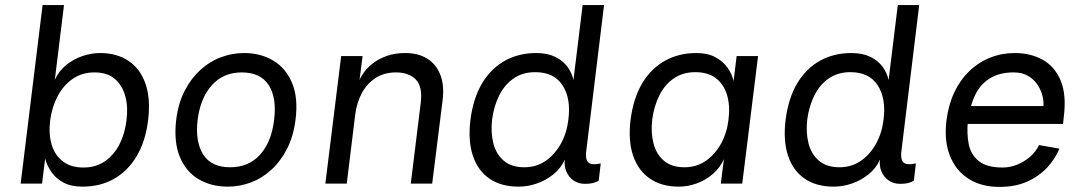

<svg xmlns="http://www.w3.org/2000/svg" viewBox="-20 -720 4244 753"><path d="M195 -407Q211 -442 239.5 -465Q268 -488 303 -500Q338 -512 372 -512Q439 -512 485 -480.5Q531 -449 551 -390.5Q571 -332 561 -250Q551 -166 516 -107.5Q481 -49 427 -18.5Q373 12 303 12Q259 12 229 -4Q199 -20 181.5 -45.5Q164 -71 157 -98L145 0H61L147 -700H231ZM350 -436Q302 -436 265.5 -411Q229 -386 206.5 -343.5Q184 -301 177 -250Q170 -195 182.5 -153Q195 -111 226.5 -87Q258 -63 307 -63Q356 -63 391.5 -87.5Q427 -112 448.5 -154Q470 -196 476 -248Q483 -300 471.5 -342.5Q460 -385 430.5 -410.5Q401 -436 350 -436Z M873 12Q808 12 758.5 -17.5Q709 -47 685 -105.5Q661 -164 671 -250Q679 -315 704 -363.5Q729 -412 765.5 -445.5Q802 -479 846.5 -495.5Q891 -512 937 -512Q1002 -512 1051.5 -482.5Q1101 -453 1125.5 -394.5Q1150 -336 1139 -250Q1131 -186 1106 -137Q1081 -88 1044.5 -54.5Q1008 -21 964 -4.5Q920 12 873 12ZM882 -64Q956 -64 1000.5 -114Q1045 -164 1055 -250Q1066 -336 1034 -386Q1002 -436 928 -436Q856 -436 811 -386Q766 -336 755 -250Q745 -164 777 -114Q809 -64 882 -64Z M1256 0 1318 -500H1402L1390 -406Q1395 -419 1408 -437Q1421 -455 1443 -472Q1465 -489 1496.5 -500.5Q1528 -512 1570 -512Q1619 -512 1654 -491Q1689 -470 1706 -429Q1723 -388 1716 -328L1675 0H1591L1630 -316Q1638 -381 1610.5 -408.5Q1583 -436 1533 -436Q1487 -436 1453.5 -414.5Q1420 -393 1399.5 -355.5Q1379 -318 1373 -270L1340 0Z M2195 -94Q2180 -60 2150 -36Q2120 -12 2084.5 0Q2049 12 2014 12Q1945 12 1899.5 -19.5Q1854 -51 1834.5 -109.5Q1815 -168 1825 -250Q1836 -335 1870.5 -393Q1905 -451 1959.5 -481.5Q2014 -512 2083 -512Q2127 -512 2157.5 -497Q2188 -482 2205.5 -458Q2223 -434 2229 -406L2265 -700H2349L2279 -126Q2275 -96 2287 -83.5Q2299 -71 2336 -79L2328 -11Q2317 -5 2305 -2Q2293 1 2274 1Q2248 1 2229 -12.5Q2210 -26 2201 -47.5Q2192 -69 2195 -94ZM2036 -64Q2084 -64 2120.5 -89.5Q2157 -115 2180 -157Q2203 -199 2209 -250Q2220 -333 2186.5 -385Q2153 -437 2079 -437Q2030 -437 1994.5 -412.5Q1959 -388 1938 -346Q1917 -304 1910 -252Q1904 -200 1915 -157.5Q1926 -115 1956 -89.5Q1986 -64 2036 -64Z M2642 12Q2575 12 2529 -19.5Q2483 -51 2463 -109.5Q2443 -168 2453 -250Q2464 -335 2498.5 -393Q2533 -451 2587.5 -481.5Q2642 -512 2711 -512Q2755 -512 2785 -496Q2815 -480 2833 -455Q2851 -430 2857 -402L2869 -500H2953L2891 0H2807L2819 -96Q2804 -62 2775.5 -37.5Q2747 -13 2712 -0.5Q2677 12 2642 12ZM2664 -64Q2712 -64 2748.5 -89.5Q2785 -115 2808 -157Q2831 -199 2837 -250Q2844 -305 2831.5 -347Q2819 -389 2788 -413Q2757 -437 2707 -437Q2658 -437 2622.5 -412.5Q2587 -388 2566 -346Q2545 -304 2538 -252Q2532 -200 2543 -157.5Q2554 -115 2584 -89.5Q2614 -64 2664 -64Z M3431 -94Q3416 -60 3386 -36Q3356 -12 3320.5 0Q3285 12 3250 12Q3181 12 3135.5 -19.5Q3090 -51 3070.5 -109.5Q3051 -168 3061 -250Q3072 -335 3106.5 -393Q3141 -451 3195.5 -481.5Q3250 -512 3319 -512Q3363 -512 3393.5 -497Q3424 -482 3441.5 -458Q3459 -434 3465 -406L3501 -700H3585L3515 -126Q3511 -96 3523 -83.5Q3535 -71 3572 -79L3564 -11Q3553 -5 3541 -2Q3529 1 3510 1Q3484 1 3465 -12.5Q3446 -26 3437 -47.5Q3428 -69 3431 -94ZM3272 -64Q3320 -64 3356.5 -89.5Q3393 -115 3416 -157Q3439 -199 3445 -250Q3456 -333 3422.5 -385Q3389 -437 3315 -437Q3266 -437 3230.5 -412.5Q3195 -388 3174 -346Q3153 -304 3146 -252Q3140 -200 3151 -157.5Q3162 -115 3192 -89.5Q3222 -64 3272 -64Z M3899 13Q3829 13 3779 -18.5Q3729 -50 3705.5 -109Q3682 -168 3692 -248Q3700 -310 3723 -358.5Q3746 -407 3782 -441.5Q3818 -476 3863.5 -494Q3909 -512 3960 -512Q4022 -512 4069.5 -485.5Q4117 -459 4140 -403.5Q4163 -348 4152 -261L4149 -234H3770L3779 -304H4072Q4074 -319 4069 -341.5Q4064 -364 4050.5 -385.5Q4037 -407 4013.5 -421.5Q3990 -436 3955 -436Q3901 -436 3863.5 -413.5Q3826 -391 3805 -348.5Q3784 -306 3776 -245Q3771 -198 3779 -156Q3787 -114 3818.5 -88.5Q3850 -63 3912 -63Q3941 -63 3968.5 -74Q3996 -85 4019 -104.5Q4042 -124 4055 -151L4135 -137Q4118 -96 4086 -62Q4054 -28 4008 -7.5Q3962 13 3899 13Z"/></svg>

Font: Inclusive Sans
Style: Italic
Weight: 400
Italic angle: -7°
Designer: Olivia King
Foundry: Olivia King
Version: Version 2.004